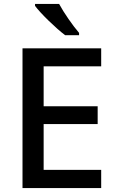

<svg xmlns="http://www.w3.org/2000/svg" viewBox="-20 -961 597 981"><path d="M282 -941H159V-931C186 -894 265 -817 313 -781H384V-793C352 -830 306 -896 282 -941ZM497 0V-93H203V-327H479V-418H203V-622H497V-714H95V0Z"/></svg>

Font: Noto Sans Arabic UI Md
Style: Regular
Weight: 500
Designer: Monotype Design Team, Nadine Chahine and Nizar Qandah
Foundry: Monotype Imaging Inc.
Version: Version 2.010